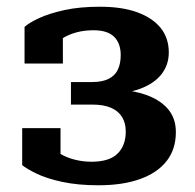

<svg xmlns="http://www.w3.org/2000/svg" viewBox="-20 -541 580 571"><path d="M252 -60Q305 -60 329.5 -84Q354 -108 354 -150Q354 -175 343 -193Q332 -211 310 -220.5Q288 -230 254 -230H191V-297H254Q284 -297 303 -306.5Q322 -316 330.5 -334Q339 -352 339 -377Q339 -412 319.5 -431.5Q300 -451 258 -451Q230 -451 206.5 -444.5Q183 -438 165 -426.5Q147 -415 135 -398Q130 -406 130 -415.5Q130 -425 134 -432.5Q138 -440 146.5 -446Q155 -452 167 -454V-352H53V-461Q66 -473 96 -487Q126 -501 171.5 -511Q217 -521 277 -521Q344 -521 389.5 -504Q435 -487 458.5 -457Q482 -427 482 -385Q482 -348 460 -320Q438 -292 395.5 -276.5Q353 -261 288 -261L326 -286V-252L295 -276Q343 -276 381.5 -268Q420 -260 447.5 -243.5Q475 -227 489 -203.5Q503 -180 503 -148Q503 -97 475.5 -62Q448 -27 396.5 -8.5Q345 10 273 10Q212 10 165.5 0Q119 -10 89 -24.5Q59 -39 46 -50V-160H160V-57Q147 -59 139 -65Q131 -71 126.5 -79Q122 -87 122.5 -96Q123 -105 128 -113Q138 -97 157 -85Q176 -73 201 -66.5Q226 -60 252 -60Z"/></svg>

Font: Roboto Serif 28pt SemiBold
Style: Regular
Weight: 600
Designer: Greg Gazdowicz
Foundry: Commercial Type
Version: Version 1.008